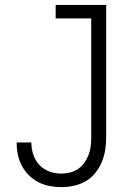

<svg xmlns="http://www.w3.org/2000/svg" viewBox="-20 -755 540 783"><path d="M230 8Q206 8 182 3.5Q158 -1 136.5 -12Q115 -23 98 -40Q81 -57 69.5 -78.5Q58 -100 53 -123.5Q48 -147 48 -171V-174H108V-172Q108 -148 116 -124Q124 -100 141 -82Q158 -64 181.5 -55.5Q205 -47 230 -47Q248 -47 266 -51.5Q284 -56 299 -66.5Q314 -77 324.5 -92Q335 -107 341.5 -124Q348 -141 350 -159Q352 -177 352 -195V-680H207V-735H413V-195Q413 -169 409 -143.5Q405 -118 395 -94Q385 -70 368.5 -49.5Q352 -29 329.5 -16Q307 -3 281.5 2.5Q256 8 230 8Z"/></svg>

Font: Iosevka SS18 Light
Style: Regular
Weight: 300
Monospace: yes
Designer: Belleve Invis
Foundry: Belleve Invis
Version: Version 25.1.1; ttfautohint (v1.8.4)